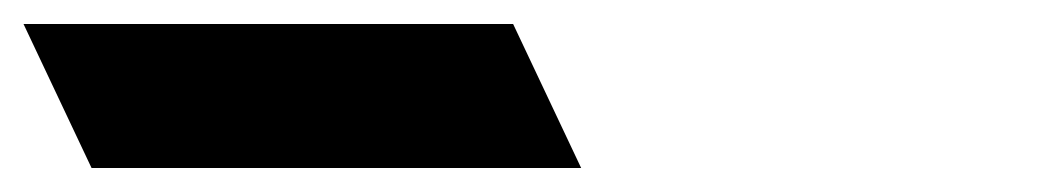

<svg xmlns="http://www.w3.org/2000/svg" viewBox="-306 -774 874 160"><path d="M-286.4 -754 -229.7 -634H178.3L121.6 -754Z"/></svg>

Font: Hussar
Style: BdOpOblFive
Weight: 700
Foundry: Cannot Into Space Fonts
Version: Version 2.00